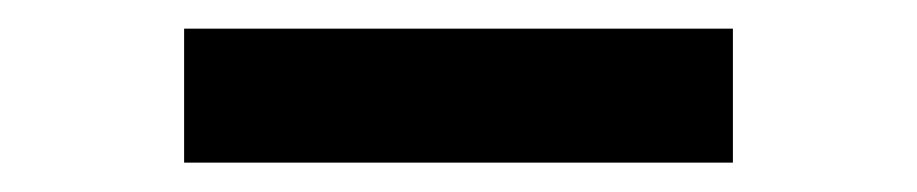

<svg xmlns="http://www.w3.org/2000/svg" viewBox="-20 -777 640 134"><path d="M108.5 -663.5V-757H491.5V-663.5Z"/></svg>

Font: Encode Sans Expanded
Style: Bold
Weight: 700
Width: 7
Designer: Multiple Designers
Foundry: Impallari Type
Version: Version 3.000; ttfautohint (v1.8.3) -l 8 -r 50 -G 200 -x 14 